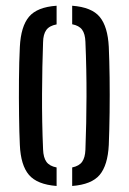

<svg xmlns="http://www.w3.org/2000/svg" viewBox="-20 -626 438 653"><path d="M47.5 -133Q45.5 -174 44.8 -233.2Q44 -292.5 44.5 -354.5Q45 -416.5 47.5 -466.5Q51 -536.5 78.8 -569.2Q106.5 -602 172.5 -606.5V-543Q148 -538.5 137.5 -524Q127 -509.5 126.5 -482.5Q123.5 -402.5 123 -306.5Q122.5 -210.5 126.5 -118Q127.5 -90 138 -75.5Q148.5 -61 172.5 -56.5V6.5Q106.5 1.5 78.5 -31.2Q50.5 -64 47.5 -133ZM225.5 6.5V-56.5Q249.5 -61.5 259.5 -76Q269.5 -90.5 270.5 -116.5Q274 -207 274.2 -298.2Q274.5 -389.5 270.5 -484Q269.5 -511 259.2 -525Q249 -539 225.5 -543.5V-606.5Q292 -601.5 319.2 -568.5Q346.5 -535.5 350 -466.5Q352 -421 352.8 -362.5Q353.5 -304 352.8 -244Q352 -184 350 -133Q346.5 -64 319 -31.2Q291.5 1.5 225.5 6.5Z"/></svg>

Font: Big Shoulders Stencil Text
Style: Regular
Weight: 400
Designer: Patric King
Foundry: XO Type Co
Version: Version 1.000